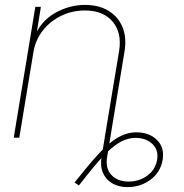

<svg xmlns="http://www.w3.org/2000/svg" viewBox="-20 -557 746 777"><path d="M496.6 200.2Q460.4 200.2 434.6 185.1Q408.7 169.9 396.7 142.6Q384.8 115.2 391.1 78.1L408.7 -29.3H431.2L413.6 78.1Q405.8 124 430.7 150.9Q455.6 177.7 500.5 177.7Q543.5 177.7 576.2 153.8Q608.9 129.9 615.7 89.8Q622.6 49.8 596.4 25.4Q570.3 1 527.8 1Q500 1 472.2 14.9Q444.3 28.8 412.4 60.1Q380.4 91.3 338.9 143.6L299.3 193.4L281.7 181.6L322.8 130.9Q389.6 47.4 436.8 12.9Q483.9 -21.5 531.2 -21.5Q584 -21.5 615.2 9.3Q646.5 40 638.2 89.8Q629.9 139.6 589.4 169.9Q548.8 200.2 496.6 200.2ZM115.7 -348.6 58.1 0H35.6L123 -529.3H145.5L126.5 -412.1H120.6Q148.4 -474.6 205.3 -505.9Q262.2 -537.1 323.7 -537.1Q380.4 -537.1 419.4 -513.2Q458.5 -489.3 475.8 -447Q493.2 -404.8 483.9 -348.6L426.3 0H403.8L461.9 -350.1Q474.1 -424.3 435.8 -469.5Q397.5 -514.6 323.7 -514.6Q272.5 -514.6 228 -493.2Q183.6 -471.7 153.8 -434.1Q124 -396.5 115.7 -348.6Z"/></svg>

Font: Inter 24pt Thin
Style: Italic
Weight: 250
Italic angle: -9.3988°
Version: Version 4.001;git-66647c0bb